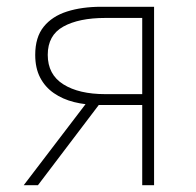

<svg xmlns="http://www.w3.org/2000/svg" viewBox="-20 -547 580 567"><path d="M400 0V-237H272Q233 -237 199 -245.5Q165 -254 139 -272Q113 -290 98.5 -318Q84 -346 84 -385Q84 -437 109 -468Q134 -499 178 -513Q222 -527 279 -527H435V0ZM291 -269H400V-494H291Q213 -494 167 -468.5Q121 -443 121 -385Q121 -327 167 -298Q213 -269 291 -269ZM50 0 243 -253 274 -240 92 0Z"/></svg>

Font: Noto Sans KR Thin
Style: Regular
Weight: 100
Designer: Ryoko NISHIZUKA 西塚涼子 (kana, bopomofo & ideographs); Paul D. Hunt (Latin, Greek & Cyrillic); Sandoll Communications 산돌커뮤니
Foundry: Adobe
Version: Version 2.004-H2;hotconv 1.0.118;makeotfexe 2.5.65603